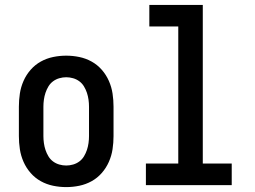

<svg xmlns="http://www.w3.org/2000/svg" viewBox="-20 -755 1040 783"><path d="M250 8Q223 8 196.5 2.5Q170 -3 146.5 -16Q123 -29 105 -49.5Q87 -70 76 -95Q65 -120 61 -146.5Q57 -173 57 -200V-320Q57 -347 61 -373.5Q65 -400 76 -425Q87 -450 105 -470.5Q123 -491 146.5 -504Q170 -517 196.5 -522.5Q223 -528 250 -528Q277 -528 303.5 -522.5Q330 -517 353.5 -504Q377 -491 395 -470.5Q413 -450 424 -425Q435 -400 439 -373.5Q443 -347 443 -320V-200Q443 -173 439 -146.5Q435 -120 424 -95Q413 -70 395 -49.5Q377 -29 353.5 -16Q330 -3 303.5 2.5Q277 8 250 8ZM250 -80Q264 -80 278 -84Q292 -88 303.5 -96.5Q315 -105 322.5 -117.5Q330 -130 334.5 -143.5Q339 -157 341 -171.5Q343 -186 343 -200V-320Q343 -334 341 -348.5Q339 -363 334.5 -376.5Q330 -390 322.5 -402.5Q315 -415 303.5 -423.5Q292 -432 278 -436Q264 -440 250 -440Q236 -440 222 -436Q208 -432 196.5 -423.5Q185 -415 177.5 -402.5Q170 -390 165.5 -376.5Q161 -363 159 -348.5Q157 -334 157 -320V-200Q157 -186 159 -171.5Q161 -157 165.5 -143.5Q170 -130 177.5 -117.5Q185 -105 196.5 -96.5Q208 -88 222 -84Q236 -80 250 -80Z M575 0V-88H707V-647H589V-735H807V-88H925V0Z"/></svg>

Font: Iosevka Curly Slab Semibold
Style: Regular
Weight: 600
Monospace: yes
Designer: Belleve Invis
Foundry: Belleve Invis
Version: Version 22.1.2; ttfautohint (v1.8.4)